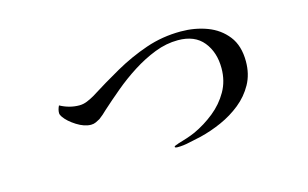

<svg xmlns="http://www.w3.org/2000/svg" viewBox="-60 -549 1119 697"><g transform="rotate(-15 500.0 -200.5)"><path d="M854 -236Q854 -188 833.5 -151Q813 -114 779.5 -87Q746 -60 705.5 -42Q665 -24 624 -14Q603 -10 579.5 -4.5Q556 1 534 1Q533 1 528.5 0.5Q524 0 524 -3Q524 -6 531 -8Q538 -10 539 -11Q556 -16 573 -21.5Q590 -27 606 -34Q647 -53 682.5 -81.5Q718 -110 740 -148.5Q762 -187 762 -235Q762 -295 730 -334.5Q698 -374 635 -374Q591 -374 547.5 -357Q504 -340 462.5 -313.5Q421 -287 384 -256Q347 -225 316 -197Q309 -190 301.5 -183.5Q294 -177 286 -171Q279 -167 270.5 -163Q262 -159 252 -159Q227 -159 198.5 -177Q170 -195 156 -215Q154 -218 152 -222Q150 -226 150 -230Q150 -243 157 -257Q192 -238 229 -238Q244 -238 258.5 -244Q273 -250 285 -257Q342 -293 400.5 -326Q459 -359 521.5 -380.5Q584 -402 653 -402Q706 -402 751.5 -385Q797 -368 825.5 -331.5Q854 -295 854 -236Z"/></g></svg>

Font: Kaisei HarunoUmi
Style: Regular
Weight: 400
Designer: Font-Kai, 金井和夫
Foundry: KAZUO KANAI
Version: Version 5.003